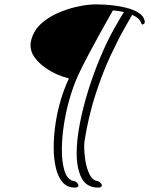

<svg xmlns="http://www.w3.org/2000/svg" viewBox="-20 -652 685 869"><path d="M318 197Q284 197 263 172.5Q242 148 232.5 106.5Q223 65 223 15Q223 -37 231.5 -93.5Q240 -150 256 -202.5Q272 -255 292 -297Q270 -302 240.5 -314.5Q211 -327 183 -347Q155 -367 136.5 -392.5Q118 -418 118 -448Q118 -460 123 -477Q136 -518 167.5 -546Q199 -574 239.5 -592Q280 -610 319.5 -619.5Q359 -629 389 -631Q396 -632 404 -632Q412 -632 421 -632Q450 -632 485 -628.5Q520 -625 553 -616.5Q586 -608 608.5 -593.5Q631 -579 635 -556V-548Q632 -543 626 -541Q622 -541 620.5 -544Q619 -547 619 -548Q615 -560 604.5 -569Q594 -578 578 -585Q569 -569 542 -521.5Q515 -474 480.5 -400.5Q446 -327 414 -230Q382 -133 363 -17Q362 -10 361.5 -2.5Q361 5 361 14Q361 42 366.5 75.5Q372 109 384 134.5Q396 160 414 166Q426 167 433.5 174Q441 181 441 187Q441 197 424 197Q372 197 349.5 154Q327 111 327 42Q327 -19 341.5 -93.5Q356 -168 380.5 -246Q405 -324 435.5 -396Q466 -468 497 -523Q505 -537 518 -559.5Q531 -582 541 -597Q530 -600 517 -602Q504 -604 491 -605Q484 -592 466.5 -561.5Q449 -531 426 -489Q403 -447 378.5 -401Q354 -355 334 -312Q312 -264 295 -205Q278 -146 269 -86Q260 -26 260 26Q260 81 271.5 119.5Q283 158 308 166Q320 167 327.5 174Q335 181 335 187Q335 197 318 197Z"/></svg>

Font: Licorice
Style: Regular
Weight: 400
Designer: Robert E. Leuschke
Foundry: Robert E. Leuschke
Version: Version 1.010; ttfautohint (v1.8.3)